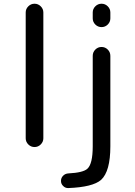

<svg xmlns="http://www.w3.org/2000/svg" viewBox="-20 -794 710 1010"><path d="M115.2 -66.4V-728.5Q115.2 -747.1 128.9 -760.7Q142.6 -774.4 161.6 -774.4Q180.7 -774.4 194.3 -760.7Q208 -747.1 208 -728.5V-66.4Q208 -47.9 194.3 -34.2Q180.7 -20.5 161.6 -20.5Q142.6 -20.5 128.9 -34.2Q115.2 -47.9 115.2 -66.4ZM467.8 -500Q467.8 -519.5 481.4 -533.2Q495.1 -546.9 514.2 -546.9Q533.2 -546.9 546.9 -533.2Q560.5 -519.5 560.5 -500V-24.4Q560.5 107.4 511.7 152.3Q467.8 190.4 338.9 195.3Q338.9 195.3 337.9 195.3Q323.2 195.3 312.5 184.6Q300.8 173.8 300.8 157.7Q300.8 141.6 312 130.4Q323.2 119.1 339.8 118.2Q417 114.3 439.5 93.8Q467.8 68.4 467.8 -24.4ZM467.8 -697.3V-728.5Q467.8 -747.1 481.4 -760.7Q495.1 -774.4 514.2 -774.4Q533.2 -774.4 546.9 -760.7Q560.5 -747.1 560.5 -728.5V-697.3Q560.5 -678.7 546.9 -665Q533.2 -651.4 514.2 -651.4Q495.1 -651.4 481.4 -665Q467.8 -678.7 467.8 -697.3Z"/></svg>

Font: Gen Jyuu Gothic P Regular
Style: Regular
Weight: 400
Designer: [Source Han Sans]
Ryoko NISHIZUKA  (kana & ideographs); Paul D. Hunt (Latin, Greek & Cyrillic); Wenlong ZHANG  (bopomofo
Version: Version 1.002.20150607